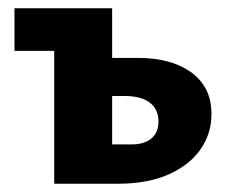

<svg xmlns="http://www.w3.org/2000/svg" viewBox="-20 -444 553 464"><path d="M111 0V-424H251V-95H298Q329 -95 346 -109.5Q363 -124 363 -150Q363 -180 342 -196Q321 -212 281 -212H216V-304H316Q353 -304 385 -295.5Q417 -287 441 -270Q465 -253 478 -228Q491 -203 491 -168Q491 -121 464.5 -83Q438 -45 387.5 -22.5Q337 0 265 0ZM15 -321V-424H182V-321Z"/></svg>

Font: Ysabeau ExtraBold
Style: Regular
Weight: 800
Designer: Christian Thalmann (Catharsis Fonts)
Version: Version 2.002